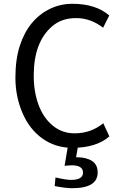

<svg xmlns="http://www.w3.org/2000/svg" viewBox="-20 -760 640 1003"><path d="M60.5 0ZM550.8 -679.2 518.6 -615.2Q453.6 -665.5 377.9 -665.5Q302.2 -665.5 252.9 -623Q156.2 -540.5 156.2 -365.2Q156.2 -280.8 181.2 -212.9Q206.1 -145 255.1 -104.2Q304.2 -63.5 369.6 -63.5Q455.1 -63.5 519.5 -116.2L551.3 -47.4Q482.9 12.2 358.4 12.2Q269 12.2 200.9 -36.9Q132.8 -85.9 96.7 -171.6Q60.5 -257.3 60.5 -353.8Q60.5 -450.2 83.5 -520.8Q106.4 -591.3 146.2 -639.2Q186 -687 240.7 -713.6Q295.4 -740.2 358.4 -740.2Q480 -740.2 550.8 -679.2ZM354 103.5Q350.6 103.5 317.4 106L334.5 4.9H387.2L377.4 62L381.8 61.5Q430.2 61.5 460.2 80.6Q490.2 99.6 490.2 141.1Q490.2 223.1 357.9 223.1Q320.8 223.1 265.6 211.9L270 167Q324.2 179.7 351.6 179.7Q413.6 179.7 413.6 141.6Q413.6 103.5 354 103.5Z"/></svg>

Font: Oxygen Mono
Style: Regular
Weight: 400
Designer: Vernon Adams
Foundry: Vernon Adams
Version: Version 0.201; ttfautohint (v0.8) -r 50 -G 200 -x